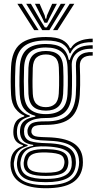

<svg xmlns="http://www.w3.org/2000/svg" viewBox="-20 -803 508 1008"><path d="M220.9 185.2Q133.2 185.2 86.8 155.9Q40.5 126.7 35.4 68.6Q34.6 58.6 35.1 49.7Q35.7 40.8 37.3 32.1Q41.2 6.9 57.3 -10.6Q73.3 -28.2 100.1 -36.2V-40.9Q77.7 -47.5 65.6 -60.5Q53.4 -73.6 50.5 -97.1Q49.9 -102.9 49.9 -109.6Q49.9 -116.4 50.5 -123.3Q52.8 -147.8 64.2 -165Q75.6 -182.3 107.2 -191.7V-196.4Q82.7 -205.2 61.8 -231.8Q40.9 -258.3 38.2 -304.4Q37.2 -322.6 36.7 -340.5Q36.2 -358.4 36.2 -376.6Q36.2 -394.8 36.7 -413.6Q37.2 -432.5 38.1 -452.5Q42.4 -536.2 86.7 -572.4Q131 -608.7 220.8 -608.7Q277.8 -608.7 307 -593.2Q336.2 -577.7 347.5 -549.9H352.2Q364.4 -571 385.6 -582Q406.9 -593 429.2 -596.8Q451.5 -600.7 466.7 -600V-581.5Q417 -582.3 388.8 -566.6Q360.6 -551 349.8 -522.9H344.9Q335.8 -555.7 307.8 -573Q279.8 -590.4 220.8 -590.4Q143.2 -590.4 103.9 -558.3Q64.7 -526.2 61 -452.2Q59.7 -424.7 59.3 -400.8Q58.8 -376.9 59.2 -353.9Q59.6 -330.8 61 -305.6Q63.8 -255.9 84.8 -230.3Q105.8 -204.6 136.8 -196.1V-191.4Q102.8 -182.2 87.5 -166.3Q72.1 -150.4 69.5 -123.3Q68.8 -115.9 68.8 -110Q68.9 -104.1 69.6 -96.9Q71.8 -74.1 83.2 -62.7Q94.7 -51.3 124.9 -41.7V-36.8Q91.8 -26.5 76.5 -10.3Q61.2 5.9 56.2 32.1Q54.2 41 53 48.8Q51.9 56.7 53.2 68.3Q59 120.3 98.9 144.6Q138.7 169 220.9 169Q306.4 169 346.4 144.2Q386.4 119.4 394.2 66.2Q395.6 57.1 395.5 48Q395.4 38.9 393.8 29Q386.5 -19.1 347.3 -40.9Q308.1 -62.7 225.2 -64.8Q189.7 -65.7 169.7 -69.3Q149.7 -72.8 140.4 -79.5Q131 -86.3 127.1 -96.4Q124.9 -101.5 124.3 -110.4Q123.6 -119.3 124.9 -124.1Q131.5 -149.8 152.2 -158.1Q172.9 -166.4 220.9 -165.9Q298.6 -165 336 -199Q373.4 -232.9 378 -305.9Q379.5 -331.9 379.9 -354.9Q380.3 -377.8 379.9 -402.2Q379.6 -426.7 378.5 -457.1Q377.1 -492.6 399.6 -512Q422.1 -531.4 466.7 -529.5V-511.1Q430.5 -512.1 414.3 -497.6Q398.1 -483.2 399.1 -455.8Q400.1 -429.4 400.6 -405Q401 -380.7 400.7 -356.3Q400.5 -331.8 398.9 -305.1Q393.6 -221.3 351.4 -184.4Q309.3 -147.5 220.8 -147.5Q193.6 -147.5 178.1 -145.4Q162.6 -143.2 155.3 -137.3Q148 -131.4 145.3 -119.8Q144.9 -118.2 144.8 -112.6Q144.7 -107 146.3 -103.7Q149.8 -95.6 156.9 -91.2Q164 -86.9 179.9 -85Q195.8 -83.2 225.3 -82.5Q317.3 -80.6 363 -53Q408.8 -25.5 414.3 29.3Q415.2 39.2 415.3 48.8Q415.4 58.4 414.4 66.5Q407.2 126.4 360.4 155.8Q313.6 185.2 220.9 185.2ZM220.9 136.3Q271.2 136.3 300 127.1Q328.7 118 341.5 102.3Q354.2 86.6 356.1 67.1Q357.2 56.6 356.9 47.5Q356.6 38.4 354.9 28.8Q351.4 8.4 336.8 -4.8Q322.2 -18 294.7 -25.1Q267.2 -32.2 224.9 -34.2Q161 -37.4 130.2 -21.6Q99.5 -5.9 90.2 32.5Q88.2 40.3 87.3 48.6Q86.5 56.9 88.3 69.3Q93.4 105.8 125.5 121.1Q157.6 136.3 220.9 136.3ZM220.9 120.7Q162.7 120.7 136.2 108.3Q109.6 95.8 105.4 68.6Q103.8 58.6 104.5 49.9Q105.3 41.3 107.7 32Q114.8 1.7 142 -9.9Q169.1 -21.4 226.5 -20Q261.8 -19.1 284.8 -13.7Q307.9 -8.3 320.5 2.1Q333 12.6 336.5 29.1Q339.1 40.1 339.1 48.8Q339.1 57.5 337 66.8Q331.7 95.5 304.7 108.1Q277.8 120.7 220.9 120.7ZM220.9 103.8Q250.7 103.8 270.3 100.3Q289.9 96.9 300.8 88.7Q311.8 80.4 315.4 66.5Q318.3 57.7 318.6 48.2Q318.8 38.7 314.7 29.1Q311.8 18.9 301.7 12.3Q291.7 5.7 273 2.2Q254.3 -1.4 225 -2.4Q177.6 -4.2 155.2 4.8Q132.8 13.8 127.8 31.7Q123.3 41.2 123 51Q122.6 60.8 125.1 68.6Q129.8 86.9 152.1 95.3Q174.3 103.8 220.9 103.8ZM220.9 153.4Q142.9 153.4 108.8 133.2Q74.6 113 69.6 68.1Q68.4 57 69.2 48.8Q70 40.5 71.6 31.8Q76.5 2.5 95.5 -13.9Q114.5 -30.2 154.5 -37.7V-42.4Q122.9 -46.6 106.8 -59.3Q90.8 -71.9 86.1 -96.9Q84.9 -103.6 84.8 -109.7Q84.7 -115.8 85.4 -123.6Q87.8 -152.3 107 -168Q126.2 -183.7 165.4 -190.5V-195Q128.3 -204.3 107.4 -230.2Q86.5 -256.2 83.6 -307.7Q82.4 -330.4 82 -353.2Q81.7 -375.9 82.2 -399.9Q82.8 -423.9 83.8 -450.5Q87 -513.9 119.8 -543Q152.6 -572.1 220.8 -572.1Q276 -572.1 304.1 -552.7Q332.2 -533.3 341.2 -488.5H345.9Q355.1 -515.9 369.6 -532.8Q384 -549.7 407.4 -557.5Q430.8 -565.4 466.7 -565.5V-547Q411.6 -548.8 382.9 -523.9Q354.3 -499.1 356.8 -455.4Q358 -431.6 358.1 -405Q358.3 -378.5 358 -353.3Q357.7 -328.2 356.6 -308.2Q352.5 -242.6 319.2 -212.6Q286 -182.7 220.7 -183.5Q194.8 -183.9 170.2 -178.7Q145.6 -173.6 128.6 -161.5Q111.5 -149.3 107.3 -128Q106 -121 106.1 -111.9Q106.3 -102.9 107.4 -97.6Q113.8 -69 142.2 -60.8Q170.6 -52.6 225.1 -51.3Q273.9 -50.2 305.9 -41.7Q338 -33.2 355.3 -15.9Q372.5 1.3 376.8 29Q378.1 37.9 378.3 47.5Q378.5 57.1 377.1 66.7Q370.9 114 331.5 133.7Q292.2 153.4 220.9 153.4ZM220.8 -203.9Q274.4 -203.9 302.7 -228.5Q330.9 -253 334.4 -309.1Q335.7 -331.5 336 -354Q336.3 -376.5 336.1 -400.4Q335.8 -424.2 334.7 -450.3Q332.3 -506.3 303.5 -530Q274.8 -553.7 220.8 -553.7Q164.5 -553.7 136.8 -528.7Q109.2 -503.7 106.5 -449.2Q105.1 -410.4 105.1 -377Q105.1 -343.6 106.5 -307.7Q109.3 -253.8 138.1 -228.9Q166.9 -203.9 220.8 -203.9ZM220.8 -222.2Q177.3 -222.2 154.4 -243Q131.6 -263.8 129.3 -309.6Q127.9 -344.5 128 -377.7Q128.1 -410.8 129.3 -447.7Q131.6 -494.7 154.6 -515.1Q177.6 -535.4 220.8 -535.4Q263.8 -535.4 286.8 -515.4Q309.8 -495.4 311.8 -449.7Q312.9 -424.2 313.2 -401Q313.4 -377.9 313.1 -355.6Q312.7 -333.3 311.5 -310.1Q308.7 -263.5 285.7 -242.9Q262.6 -222.2 220.8 -222.2ZM220.8 -240.5Q250.4 -240.5 268.4 -257Q286.3 -273.4 288.6 -312Q289.8 -333.2 290.2 -354.4Q290.5 -375.6 290.3 -398.8Q290 -422 288.9 -448.7Q287.4 -485.8 269.3 -501.5Q251.1 -517.1 220.8 -517.1Q189.8 -517.1 171.8 -501Q153.8 -484.9 152.1 -446.8Q150.9 -411.5 150.7 -378.7Q150.5 -346 152.1 -310.8Q154 -273.6 171.8 -257Q189.5 -240.5 220.8 -240.5ZM71.3 -782.9H95.2L182.8 -644.7H159.6ZM117.7 -782.9H142.3L195.3 -691.4L215.7 -659H225.6L245.9 -691.3L298.9 -782.9H323.5L239.2 -644.7H202ZM163.5 -782.9H188.1L214.5 -722.4L218.3 -705.1H223L226.8 -722.4L253.8 -782.9H278.4L240.5 -709.9L227.7 -683.5H213.6L200.9 -709.9ZM346 -782.9H369.9L281.6 -644.7H258.4Z"/></svg>

Font: Big Shoulders Inline Text Thin
Style: Regular
Weight: 100
Designer: Patric King
Foundry: XO Type Co
Version: Version 2.002